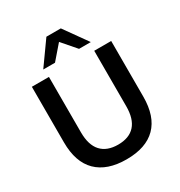

<svg xmlns="http://www.w3.org/2000/svg" viewBox="-215 -1087 1168 1245"><g transform="rotate(-30 369.0 -464.5)"><path d="M370 10Q225 10 148.5 -65.5Q72 -141 72 -289V-705H200V-290Q200 -195 243.5 -147.5Q287 -100 370 -100Q453 -100 496 -147.5Q539 -195 539 -290V-705H666V-289Q666 -141 591 -65.5Q516 10 370 10ZM192 -765 316 -939H424L548 -765H460L370 -869L280 -765Z"/></g></svg>

Font: Nunito Sans 12pt ExtraLight
Style: Bold
Weight: 700
Version: Version 3.101;gftools[0.9.27]